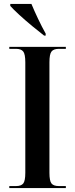

<svg xmlns="http://www.w3.org/2000/svg" viewBox="-20 -951 379 971"><path d="M27 0V-10H61Q87 -10 97.5 -23Q108 -36 108 -77V-636Q108 -677 97.5 -690.5Q87 -704 61 -704H27V-714H313V-704H278Q251 -704 240.5 -690.5Q230 -677 230 -636V-77Q230 -36 240.5 -23Q251 -10 278 -10H313V0ZM203 -771Q177 -791 142.5 -819.5Q108 -848 77.5 -876Q47 -904 32 -921V-931H139Q153 -897 172.5 -856Q192 -815 211 -781V-771Z"/></svg>

Font: Noto Serif Display Condensed SemiBold
Style: Regular
Weight: 600
Width: 3
Designer: Monotype Design Team
Foundry: Monotype Imaging Inc.
Version: Version 2.009